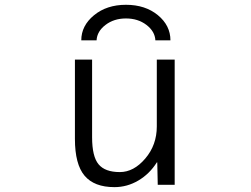

<svg xmlns="http://www.w3.org/2000/svg" viewBox="-20 -767 1040 797"><path d="M380.9 -599.6H317.4Q317.4 -660.2 370.1 -703.6Q422.9 -747.1 502.9 -747.1Q583 -747.1 635.3 -704.1Q687.5 -661.1 687.5 -599.6H625Q623 -636.7 587.9 -663.6Q552.7 -690.4 502.9 -690.4Q453.1 -690.4 418 -663.6Q382.8 -636.7 380.9 -599.6ZM362.3 -519.5V-197.3Q362.3 -117.2 389.2 -85Q416 -52.7 477.5 -52.7Q535.2 -52.7 583 -108.9Q630.9 -165 630.9 -242.2V-519.5H705.1V0H634.8L632.8 -92.8H630.9Q600.6 -44.9 554.2 -17.6Q507.8 9.8 455.1 9.8Q371.1 9.8 331.1 -37.6Q291 -85 291 -190.4V-519.5Z"/></svg>

Font: Gen Shin Gothic Monospace Normal
Style: Regular
Weight: 350
Designer: [Source Han Sans]
Ryoko NISHIZUKA  (kana & ideographs); Paul D. Hunt (Latin, Greek & Cyrillic); Wenlong ZHANG  (bopomofo
Version: Version 1.002.20150607